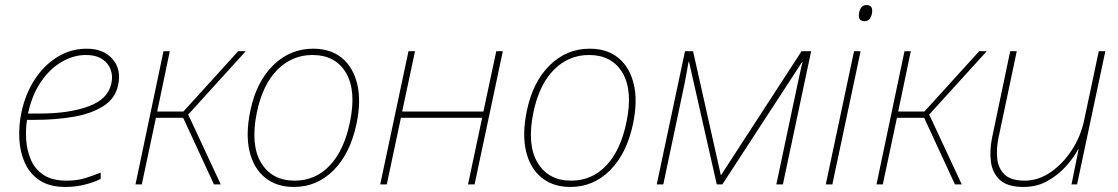

<svg xmlns="http://www.w3.org/2000/svg" viewBox="-20 -731 4430 761"><path d="M240 10Q177 10 137.5 -16Q98 -42 78.5 -85.5Q59 -129 56.5 -181.5Q54 -234 65 -286Q81 -360 118 -416.5Q155 -473 208 -505.5Q261 -538 324 -538Q390 -538 426 -497Q462 -456 448 -393Q437 -341 390.5 -311Q344 -281 273.5 -268.5Q203 -256 120 -256H87Q81 -217 84 -175Q87 -133 103 -96.5Q119 -60 153 -37.5Q187 -15 244 -15Q287 -15 321 -26Q355 -37 379 -47V-22Q357 -10 319 0Q281 10 240 10ZM320 -513Q272 -513 225 -486Q178 -459 142.5 -407Q107 -355 91 -281H138Q254 -281 331 -309.5Q408 -338 421 -399Q428 -428 419 -454Q410 -480 385.5 -496.5Q361 -513 320 -513Z M517 0 628 -528H653L603 -289H707L924 -528H954L726 -277L855 0H828L706 -264H598L542 0Z M1145 10Q1076 10 1030.5 -27Q985 -64 969 -131.5Q953 -199 972 -291Q996 -407 1063 -472.5Q1130 -538 1221 -538Q1291 -538 1335.5 -501Q1380 -464 1396 -397.5Q1412 -331 1393 -240Q1368 -122 1302 -56Q1236 10 1145 10ZM1148 -15Q1230 -15 1287 -75Q1344 -135 1367 -247Q1393 -371 1351.5 -442Q1310 -513 1218 -513Q1138 -513 1079.5 -454.5Q1021 -396 998 -285Q972 -158 1014.5 -86.5Q1057 -15 1148 -15Z M1487 0 1599 -528H1625L1574 -289H1896L1947 -528H1973L1861 0H1835L1891 -264H1569L1513 0Z M2241 10Q2172 10 2126.5 -27Q2081 -64 2065 -131.5Q2049 -199 2068 -291Q2092 -407 2159 -472.5Q2226 -538 2317 -538Q2387 -538 2431.5 -501Q2476 -464 2492 -397.5Q2508 -331 2489 -240Q2464 -122 2398 -56Q2332 10 2241 10ZM2244 -15Q2326 -15 2383 -75Q2440 -135 2463 -247Q2489 -371 2447.5 -442Q2406 -513 2314 -513Q2234 -513 2175.5 -454.5Q2117 -396 2094 -285Q2068 -158 2110.5 -86.5Q2153 -15 2244 -15Z M2583 0 2695 -528H2727L2837 -37H2838L3157 -528H3195L3083 0H3057L3143 -406Q3148 -427 3151.5 -445Q3155 -463 3161 -485H3159L2843 0H2821L2711 -486H2709Q2705 -464 2702 -445.5Q2699 -427 2694 -403L2609 0Z M3407 -647Q3379 -647 3385 -680Q3391 -711 3414 -711Q3442 -711 3436 -678Q3430 -647 3407 -647ZM3253 0 3365 -528H3391L3279 0Z M3454 0 3565 -528H3590L3540 -289H3644L3861 -528H3891L3663 -277L3792 0H3765L3643 -264H3535L3479 0Z M4037 10Q3973 10 3943 -18Q3913 -46 3907.5 -90.5Q3902 -135 3912 -185L3984 -528H4010L3937 -182Q3929 -142 3932.5 -103.5Q3936 -65 3961 -40Q3986 -15 4041 -15Q4096 -15 4145 -49Q4194 -83 4229 -137.5Q4264 -192 4277 -254L4335 -528H4361L4249 0H4227L4255 -139H4253Q4237 -108 4206 -73Q4175 -38 4132.5 -14Q4090 10 4037 10Z"/></svg>

Font: Noto Sans Thin
Style: Italic
Weight: 100
Italic angle: -12°
Designer: Monotype Design Team
Foundry: Monotype Imaging Inc.
Version: Version 2.013; ttfautohint (v1.8.4.7-5d5b)